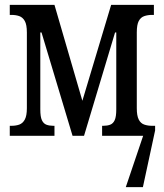

<svg xmlns="http://www.w3.org/2000/svg" viewBox="-20 -556 670 786"><path d="M495 210 566 0V-41H615V-22L565 210ZM20 0V-41H27Q45 -41 59 -46Q73 -51 81.5 -66.5Q90 -82 90 -113V-423Q90 -455 81.5 -470Q73 -485 59 -490Q45 -495 27 -495H20V-536H203L331 -96H303L435 -536H610V-495H603Q585 -495 570.5 -490Q556 -485 548 -470Q540 -455 540 -423V-113Q540 -82 548 -66.5Q556 -51 570.5 -46Q585 -41 603 -41H610V0H398V-41H403Q419 -41 431 -45.5Q443 -50 449.5 -64Q456 -78 456 -108V-423H451L324 0H277L150 -423H145V-108Q145 -78 151.5 -64Q158 -50 170 -45.5Q182 -41 198 -41H203V0Z"/></svg>

Font: Noto Serif ExtraCondensed
Style: Regular
Weight: 400
Width: 2
Designer: Monotype Design Team
Foundry: Monotype Imaging Inc.
Version: Version 2.013